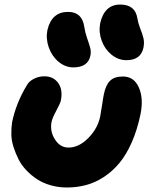

<svg xmlns="http://www.w3.org/2000/svg" viewBox="-20 -833 669 843"><path d="M535.2 -568.8Q499 -568.8 469.5 -593Q439.9 -617.2 426.3 -654.8Q412.6 -692.4 419.9 -731Q438.5 -813 507.8 -813Q573.7 -813 583 -752.9Q586.9 -730 596.2 -706.5Q605.5 -683.1 609.9 -665Q614.3 -647 609.9 -624Q598.6 -568.8 535.2 -568.8ZM301.8 -537.1Q267.1 -537.1 237.5 -561.5Q208 -585.9 194.3 -624.3Q180.7 -662.6 188 -700.2Q206.5 -780.8 278.8 -780.8Q340.8 -780.8 350.1 -714.8Q354 -689 362.8 -664.3Q371.6 -639.6 376 -623Q380.4 -606.4 377 -588.9Q366.2 -537.1 301.8 -537.1ZM273.9 -9.8Q236.3 -9.8 202.4 -19.5Q168.5 -29.3 143.1 -45.9Q117.7 -62.5 95.9 -85.2Q74.2 -107.9 61.3 -133.8Q48.3 -159.7 39.3 -187.7Q30.3 -215.8 29.8 -243.4Q29.3 -271 33.2 -296.9Q50.8 -381.3 98.1 -459Q107.4 -476.1 128.9 -487.1Q150.4 -498 174.8 -498Q214.4 -498 235.6 -468.5Q256.8 -439 247.1 -391.1Q244.6 -379.4 227.1 -346.9Q209.5 -314.5 206.1 -296.9Q198.7 -255.9 221.4 -220.5Q244.1 -185.1 280.8 -185.1Q326.7 -185.1 368.2 -227.5Q409.7 -270 419.9 -321.8Q423.8 -341.3 428.2 -371.8Q432.6 -402.3 436 -418.9Q443.8 -458.5 462.6 -477.8Q481.4 -497.1 520 -497.1Q567.9 -497.1 589.4 -449.5Q610.8 -401.9 597.2 -333Q583 -263.7 558.6 -208.3Q534.2 -152.8 503.4 -116.2Q472.7 -79.6 434.8 -55.2Q397 -30.8 357.2 -20.3Q317.4 -9.8 273.9 -9.8Z"/></svg>

Font: Shantell Sans Irregular
Style: Italic
Weight: 800
Italic angle: -11.31°
Designer: Stephen Nixon, Anya Danilova, Shantell Martin
Foundry: Arrow Type
Version: Version 1.006;[9816181b4]